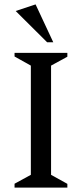

<svg xmlns="http://www.w3.org/2000/svg" viewBox="-20 -852 372 872"><path d="M46.1 0V-17.6L120.1 -58V-554L46.1 -595.4V-612H285.9V-594.4L211.9 -554V-58L285.9 -17V0ZM194 -660.1 51.1 -802.1 141.6 -832 221.9 -660.1Z"/></svg>

Font: Ancizar Serif Light
Style: Regular
Weight: 300
Designer: Cesar Puertas, Viviana Monsalve, Julian Moncada, Julian Prieto, Jose Castro, Felipe Aragon, Mariel Hernandez, Sara Alarc
Version: Version 8.100